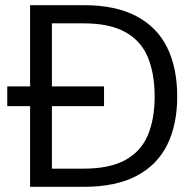

<svg xmlns="http://www.w3.org/2000/svg" viewBox="-20 -720 751 740"><path d="M8 -311V-387H381V-311ZM96 0V-700H304Q426 -700 506 -657.5Q586 -615 624.5 -536.5Q663 -458 663 -348Q663 -240 624.5 -162Q586 -84 506 -42Q426 0 304 0ZM180 -70H302Q403 -70 463.5 -103.5Q524 -137 550 -199.5Q576 -262 576 -348Q576 -436 550 -499Q524 -562 463.5 -596Q403 -630 302 -630H180Z"/></svg>

Font: DM Sans 16pt
Style: Regular
Weight: 400
Version: Version 4.004;gftools[0.9.30]